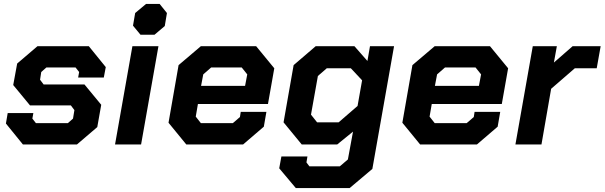

<svg xmlns="http://www.w3.org/2000/svg" viewBox="-20 -732 3064 973"><path d="M10 -106 19 -159H149L144 -131L162 -108H324L350 -131L357 -174L339 -198H132L47 -301L67 -410L170 -498H430L516 -392L506 -339H376L381 -367L363 -390H215L189 -367L183 -328L201 -304H408L493 -201L473 -88L370 0H96Z M654 -602 665 -666 720 -712H789L826 -666L815 -600L763 -556H692ZM651 -498H783L695 0H563Z M834 -110 885 -402 998 -498H1278L1370 -386L1338 -205H983L972 -141L998 -108H1160L1196 -139L1200 -165H1330L1317 -90L1212 0H924ZM1222 -297 1233 -355 1205 -390H1050L1010 -355L999 -297Z M1977 -498 1867 124 1752 221H1479L1395 121L1406 61H1538L1533 91L1548 111H1702L1743 76L1769 -65L1689 0H1509L1417 -112L1468 -402L1580 -498H1776L1842 -423L1855 -498ZM1815 -325 1758 -386H1636L1591 -347L1556 -151L1587 -112H1696L1792 -195Z M2019 -110 2070 -402 2183 -498H2463L2555 -386L2523 -205H2168L2157 -141L2183 -108H2345L2381 -139L2385 -165H2515L2502 -90L2397 0H2109ZM2407 -297 2418 -355 2390 -390H2235L2195 -355L2184 -297Z M2680 -498H2802L2787 -415L2882 -498H3024L3004 -386H2893L2773 -282L2724 0H2592Z"/></svg>

Font: Chakra Petch
Style: Bold Italic
Weight: 700
Italic angle: -10°
Designer: Katatrad Aksorn Co.,Ltd.
Foundry: Cadson Demak Co.,Ltd.
Version: Version 1.000; ttfautohint (v1.6)